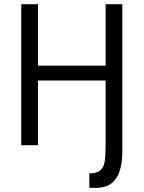

<svg xmlns="http://www.w3.org/2000/svg" viewBox="-20 -704 696 931"><path d="M573.2 -683.6Q552.7 -683.6 492.2 -683.6Q492.2 -609.4 492.2 -385.7Q410.2 -385.7 164.1 -385.7Q164.1 -460 164.1 -683.6Q143.6 -683.6 83 -683.6Q83 -512.7 83 0Q103.5 0 164.1 0Q164.1 -78.1 164.1 -313.5Q246.1 -313.5 492.2 -313.5Q492.2 -235.4 492.2 0Q492.2 17.6 491.2 33.2Q491.2 47.9 490.2 61.5Q488.3 75.2 486.3 85.9Q484.4 95.7 480.5 103.5Q476.6 112.3 469.7 118.2Q463.9 125 456.1 128.9Q448.2 132.8 437.5 134.8Q426.8 136.7 413.1 136.7Q413.1 159.2 413.1 205.1Q417 206.1 420.9 207Q423.8 207 427.7 207Q432.6 207 443.4 207Q476.6 207 502 196.3Q526.4 184.6 542 162.1Q557.6 140.6 565.4 106.4Q573.2 72.3 573.2 26.4Q573.2 2 573.2 -28.3Q573.2 -59.6 573.2 -96.7Q573.2 -133.8 573.2 -171.9Q573.2 -210 573.2 -250Q573.2 -308.6 573.2 -328.1Q573.2 -347.7 573.2 -406.2Q573.2 -446.3 573.2 -484.4Q573.2 -522.5 573.2 -559.6Q573.2 -596.7 573.2 -627.9Q573.2 -658.2 573.2 -683.6Z"/></svg>

Font: Aptus Gothic JP
Style: Medium
Weight: 400
Designer: Fuminori Ogawa / Motoya
Version: Version 1